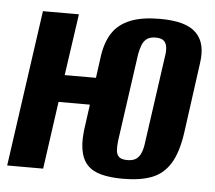

<svg xmlns="http://www.w3.org/2000/svg" viewBox="-45 -549 678 606"><g transform="rotate(5 294.0 -246.5)"><path d="M366 10Q325 10 296.5 2.5Q268 -5 251.5 -23Q235 -41 230 -72.5Q225 -104 233 -153L263 -373Q270 -417 289.5 -445.5Q309 -474 345.5 -488.5Q382 -503 438 -503Q480 -503 508.5 -495Q537 -487 553.5 -470.5Q570 -454 575.5 -430Q581 -406 576 -373L546 -154Q537 -89 515 -53.5Q493 -18 456.5 -4Q420 10 366 10ZM-2 0 68 -495H182L154 -300H291L279 -214H142L112 0ZM374 -50Q392 -50 402 -57Q412 -64 417.5 -77.5Q423 -91 425 -108L464 -385Q467 -402 465.5 -415Q464 -428 456 -435.5Q448 -443 430 -443Q412 -443 402 -435.5Q392 -428 387 -415Q382 -402 379 -385L340 -108Q338 -91 339 -77.5Q340 -64 348 -57Q356 -50 374 -50Z"/></g></svg>

Font: Alumni Sans
Style: Bold Italic
Weight: 700
Italic angle: -8°
Designer: Robert E. Leuschke
Foundry: Robert E. Leuschke
Version: Version 1.016